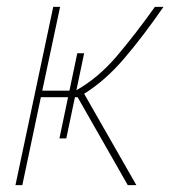

<svg xmlns="http://www.w3.org/2000/svg" viewBox="-20 -539 502 559"><path d="M25 0 135 -519H155L103 -275H200Q265 -311 319.5 -375Q374 -439 431 -519H456Q395 -431 340.5 -367.5Q286 -304 225 -266L377 0H352L206 -256H99L45 0ZM153 -136 205 -384H225L173 -136Z"/></svg>

Font: Raleway Thin
Style: Italic
Weight: 100
Italic angle: -12°
Designer: Matt McInerney, Pablo Impallari, Rodrigo Fuenzalida
Foundry: Matt McInerney, Pablo Impallari, Rodrigo Fuenzalida
Version: Version 4.026